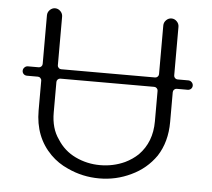

<svg xmlns="http://www.w3.org/2000/svg" viewBox="-50 -743 878 794"><g transform="rotate(5 389.0 -346.5)"><path d="M599 -386Q599 -392 594.5 -396.5Q590 -401 584 -401H194Q188 -401 183.5 -396.5Q179 -392 179 -386V-259Q179 -193 210 -150Q238 -105 286 -82Q334 -59 388.5 -59Q443 -59 491 -81Q522 -96 545 -118Q599 -173 599 -259ZM101 -401Q101 -401 56 -401Q47 -401 41.5 -406.5Q36 -412 36 -420Q36 -428 42 -434Q48 -440 56 -440H101Q107 -440 111.5 -444.5Q116 -449 116 -455V-657Q116 -670 125.5 -679.5Q135 -689 147.5 -689Q160 -689 169.5 -679.5Q179 -670 179 -657V-455Q179 -449 184 -444Q188 -440 194 -440H584Q590 -440 594.5 -444.5Q599 -449 599 -455V-657Q599 -670 608.5 -679.5Q618 -689 630.5 -689Q643 -689 652.5 -679.5Q662 -670 662 -657V-455Q662 -449 666.5 -444.5Q671 -440 677 -440H722Q730 -440 736 -434Q742 -428 742 -420Q742 -412 736.5 -406.5Q731 -401 722 -401H677Q671 -401 666.5 -396.5Q662 -392 662 -386V-262Q662 -179 623 -119Q584 -63 522 -34Q460 -4 390 -4Q320 -4 258 -33Q217 -51 186 -82Q116 -152 116 -262V-386Q116 -392 111 -397Q107 -401 101 -401ZM210 -150Q210 -150 210 -150Z"/></g></svg>

Font: Kurewa Gothic CJK TC Regular
Style: Regular
Weight: 400
Designer: Max Yao
Foundry: Max-Everyday
Version: Version 1.071; ttfautohint (v1.8.3)